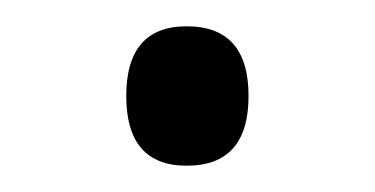

<svg xmlns="http://www.w3.org/2000/svg" viewBox="-20 -116 285 146"><path d="M76 -43Q76 -96 122 -96Q169 -96 169 -43Q169 10 122 10Q76 10 76 -43Z"/></svg>

Font: OpenSansMMV
Style: Light
Weight: 300
Foundry: Ascender Corporation
Version: Version 4.001